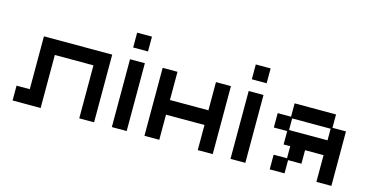

<svg xmlns="http://www.w3.org/2000/svg" viewBox="-69 -941 2429 1263"><g transform="rotate(15 1146.0 -309.5)"><path d="M60 12V-89H150V-449H615V12H514V-349H251V12Z M736 12V-450H837V12ZM736 -530V-631H837V-530Z M958 12V-451H1059V-259H1321V-451H1423V12H1321V-159H1059V12Z M1544 12V-450H1645V12ZM1544 -530V-631H1645V-530Z M1811 12V-88H1902V-170H1857V-261H1766V-359H1857V-450H2139V-359H2231V12H2129V-170H2003V-78H1912V12ZM1867 -271H2129V-350H1867Z"/></g></svg>

Font: Pixelify Sans
Style: Regular
Weight: 400
Designer: Stefie Justprince
Foundry: Typecalism Foundryline
Version: Version 1.000;February 13, 2025;FontCreator 15.0.0.3015 64-b